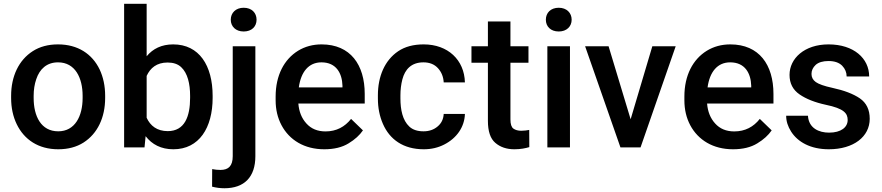

<svg xmlns="http://www.w3.org/2000/svg" viewBox="-20 -770 4606 1003"><path d="M38.1 -258.3C38.1 -207 47.9 -161.6 67.4 -121.1C106.4 -40.5 180.7 9.8 284.2 9.8C335.4 9.8 379.9 -2 416.5 -25.4C489.7 -72.3 529.3 -156.2 529.3 -258.3V-269.5C529.3 -320.8 519.5 -366.7 500.5 -407.2C461.4 -488.3 386.7 -538.1 283.2 -538.1C231.9 -538.1 188 -526.4 151.4 -502.9C78.1 -456.1 38.1 -371.6 38.1 -269.5ZM155.8 -269.5C155.8 -300.8 160.2 -329.6 169.4 -356.4C187 -409.2 224.1 -444.3 283.2 -444.3C373 -444.3 411.6 -362.8 411.6 -269.5V-258.3C411.6 -163.1 371.6 -84 284.2 -84C194.3 -84 155.8 -163.1 155.8 -258.3Z M1090.8 -269C1090.8 -427.7 1020.5 -538.1 884.8 -538.1C824.2 -538.1 778.8 -515.6 746.1 -476.1V-750H628.4V0H734.9L740.7 -58.6C773.9 -15.6 821.3 9.8 885.7 9.8C1020.5 9.8 1090.8 -103 1090.8 -258.8ZM973.1 -258.8C973.1 -161.6 944.8 -85 856.4 -85C799.8 -85 765.1 -113.3 746.1 -154.8V-373.5C765.1 -415 798.8 -443.4 855.5 -443.4C885.3 -443.4 909.2 -435.5 926.3 -419.4C960.4 -387.7 973.1 -332 973.1 -269Z M1185.5 -667C1185.5 -631.8 1211.4 -605.5 1252.9 -605.5C1295.4 -605.5 1320.3 -631.8 1320.3 -667C1320.3 -702.6 1295.4 -729.5 1252.9 -729.5C1211.4 -729.5 1185.5 -702.6 1185.5 -667ZM1195.8 45.9C1195.8 97.2 1173.3 117.7 1131.8 117.7C1116.7 117.7 1102.1 116.2 1088.4 113.3L1087.9 205.1C1108.4 210.4 1129.9 213.4 1152.3 213.4C1257.3 213.4 1314 153.8 1314 45.9V-528.3H1195.8Z M1673.8 9.8C1725.1 9.8 1767.6 -0.5 1800.8 -21C1834 -41 1858.9 -64 1876 -88.9L1814 -148.9C1781.2 -107.4 1737.3 -83.5 1680.7 -83.5C1638.7 -83.5 1605.5 -97.2 1580.6 -125C1555.7 -152.3 1542 -187 1538.6 -229H1885.3V-279.3C1885.3 -431.2 1811 -538.1 1659.7 -538.1C1614.3 -538.1 1573.2 -526.9 1537.1 -504.9C1464.4 -460 1419.9 -376.5 1419.9 -265.6V-246.1C1419.9 -197.8 1430.2 -154.3 1450.7 -115.7C1491.7 -38.6 1569.8 9.8 1673.8 9.8ZM1659.2 -444.3C1737.3 -444.3 1767.1 -386.2 1769 -322.8V-313.5H1541C1552.2 -395 1592.8 -444.3 1659.2 -444.3Z M2192.4 -84C2160.6 -84 2135.7 -92.3 2118.2 -108.9C2083 -141.6 2071.8 -197.3 2071.8 -255.4V-272.5C2071.8 -301.3 2075.2 -329.1 2082 -355.5C2095.7 -407.7 2128.9 -444.3 2191.9 -444.3C2224.1 -444.3 2249.5 -434.1 2268.1 -413.6C2286.6 -393.1 2296.4 -368.2 2297.9 -339.4H2408.7C2405.8 -457 2319.8 -538.1 2193.4 -538.1C2140.1 -538.1 2095.7 -526.4 2060.1 -502.4C1989.3 -454.6 1954.1 -370.1 1954.1 -272.5V-255.4C1954.1 -207 1962.9 -162.6 1980.5 -122.6C2015.6 -42 2086.4 9.8 2193.8 9.8C2232.9 9.8 2268.6 1.5 2300.8 -15.1C2365.2 -47.9 2406.7 -106 2408.7 -174.8H2297.9C2296.4 -147.9 2286.1 -126 2266.1 -109.4C2246.1 -92.3 2221.2 -84 2192.4 -84Z M2646.5 -528.3V-657.7H2528.8V-528.3H2442.9V-442.4H2528.8V-138.7C2528.8 -84.5 2541.5 -45.9 2567.4 -23.9C2593.3 -1.5 2626.5 9.8 2667 9.8C2700.2 9.8 2725.6 4.4 2745.1 -1.5L2744.6 -91.3C2735.4 -89.4 2719.2 -86.9 2703.1 -86.9C2686 -86.9 2672.4 -90.8 2662.1 -98.1C2651.9 -105.5 2646.5 -121.1 2646.5 -146V-442.4H2740.7V-528.3Z M2831.5 -667C2831.5 -631.8 2856.4 -605.5 2898.9 -605.5C2940.4 -605.5 2966.3 -631.8 2966.3 -667C2966.3 -702.6 2940.4 -729.5 2898.9 -729.5C2856.4 -729.5 2831.5 -702.6 2831.5 -667ZM2839.4 -528.3V0H2957.5V-528.3Z M3036.6 -528.3 3221.2 0H3326.2L3509.8 -528.3H3387.7L3274.4 -147L3159.2 -528.3Z M3809.1 9.8C3860.4 9.8 3902.8 -0.5 3936 -21C3969.2 -41 3994.1 -64 4011.2 -88.9L3949.2 -148.9C3916.5 -107.4 3872.6 -83.5 3815.9 -83.5C3773.9 -83.5 3740.7 -97.2 3715.8 -125C3690.9 -152.3 3677.2 -187 3673.8 -229H4020.5V-279.3C4020.5 -431.2 3946.3 -538.1 3794.9 -538.1C3749.5 -538.1 3708.5 -526.9 3672.4 -504.9C3599.6 -460 3555.2 -376.5 3555.2 -265.6V-246.1C3555.2 -197.8 3565.4 -154.3 3585.9 -115.7C3627 -38.6 3705.1 9.8 3809.1 9.8ZM3794.4 -444.3C3872.6 -444.3 3902.3 -386.2 3904.3 -322.8V-313.5H3676.3C3687.5 -395 3728 -444.3 3794.4 -444.3Z M4408.2 -143.1C4408.2 -105.5 4374 -77.1 4311 -77.1C4258.3 -77.1 4204.6 -100.1 4200.7 -165.5H4086.9C4086.9 -136.7 4095.7 -109.4 4112.8 -82.5C4147 -28.8 4213.4 9.8 4309.6 9.8C4439.5 9.8 4523.4 -56.2 4523.4 -149.4C4523.4 -196.8 4506.3 -232.4 4471.7 -256.3C4437 -279.8 4389.2 -297.9 4328.6 -311C4285.6 -320.3 4256.8 -330.6 4241.7 -341.3C4226.6 -352.1 4219.2 -366.2 4219.2 -383.8C4219.2 -401.9 4226.6 -417.5 4241.2 -431.2C4255.9 -444.3 4278.3 -451.2 4308.1 -451.2C4339.8 -451.2 4363.3 -442.9 4379.4 -426.8C4395 -410.6 4402.8 -391.6 4402.8 -370.6H4520.5C4520.5 -464.8 4440.4 -538.1 4308.1 -538.1C4182.1 -538.1 4104.5 -464.4 4104.5 -378.9C4104.5 -334.5 4122.1 -300.8 4156.7 -276.9C4191.4 -252.9 4237.3 -234.9 4293.5 -222.7C4389.2 -203.1 4408.2 -177.7 4408.2 -143.1Z"/></svg>

Font: Vazirmatn Medium
Style: Regular
Weight: 500
Designer: Saber Rastikerdar
Foundry: Saber Rastikerdar
Version: Version 33.003